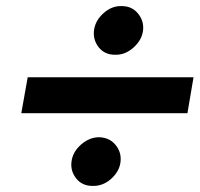

<svg xmlns="http://www.w3.org/2000/svg" viewBox="-20 -621 656 631"><path d="M289 -522Q293 -553 320 -577.5Q347 -602 380 -601Q414 -601 434 -576Q454 -551 450 -520Q446 -489 418.5 -464.5Q391 -440 358 -441Q324 -441 304.5 -465.5Q285 -490 289 -522ZM50 -249 71 -367H616L596 -249ZM215 -90Q219 -122 246.5 -146Q274 -170 306 -170Q340 -169 360 -144.5Q380 -120 376 -88Q372 -57 345 -33Q318 -9 284 -10Q250 -10 230.5 -34.5Q211 -59 215 -90Z"/></svg>

Font: Von Semi
Style: Italic
Weight: 600
Version: Version 4.000; ttfautohint (v1.8.4.7-5d5b)